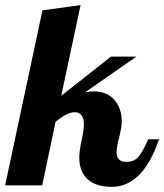

<svg xmlns="http://www.w3.org/2000/svg" viewBox="-41 -720 638 746"><path d="M-21 0 124 -680 272 -700 197 -348 390 -500H489L289 -361Q311 -365 322 -365Q375 -365 403.5 -332Q432 -299 432 -248Q432 -226 422 -186.5Q412 -147 412 -128Q412 -91 451 -91Q481 -91 498 -112Q515 -133 535 -179H577Q514 6 393 6Q332 6 299.5 -23.5Q267 -53 267 -108Q267 -132 276 -174Q285 -216 285 -236Q285 -284 249 -284Q220 -284 175 -247L123 0Z"/></svg>

Font: Lobster Two
Style: Bold Italic
Weight: 700
Designer: Pablo Impallari
Foundry: Pablo Impallari. www.impallari.com
Version: Version 1.006